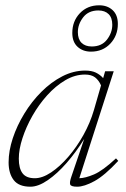

<svg xmlns="http://www.w3.org/2000/svg" viewBox="-20 -695 477 725"><path d="M250 -29.5 298 -170.5Q267.5 -121 231.8 -80Q196 -39 160.2 -14.5Q124.5 10 95 10Q51 10 31.8 -15Q12.5 -40 12.5 -82Q12.5 -125 28.2 -172.8Q44 -220.5 71.8 -266Q99.5 -311.5 136.2 -348.2Q173 -385 215.2 -406.8Q257.5 -428.5 301.5 -428.5Q326 -428.5 342 -420.8Q358 -413 369.5 -400L377 -426H409.5L279.5 -22Q302.5 -22.5 335.2 -36.5Q368 -50.5 418 -97L426.5 -87.5Q375 -32 336.5 -11Q298 10 271.5 10Q248 10 245 1.5Q242 -7 250 -29.5ZM51 -96Q51 -59.5 65 -40.8Q79 -22 111.5 -22Q140 -22 173 -44Q206 -66 237.8 -102.8Q269.5 -139.5 295 -185.2Q320.5 -231 334.5 -279L361.5 -372.5Q353 -392 339 -402.8Q325 -413.5 301 -413.5Q263 -413.5 226.5 -392Q190 -370.5 158.2 -335.2Q126.5 -300 102.5 -257.8Q78.5 -215.5 64.8 -173.2Q51 -131 51 -96ZM354.5 -675Q385.5 -675 405.2 -656.8Q425 -638.5 425 -604.5Q425 -560.5 396.5 -530.2Q368 -500 323.5 -500Q293 -500 273 -518.2Q253 -536.5 253 -570.5Q253 -615 281.5 -645Q310 -675 354.5 -675ZM326.5 -519.5Q364 -519.5 384 -545.5Q404 -571.5 404 -601.5Q404 -628 390 -641.8Q376 -655.5 351.5 -655.5Q314 -655.5 294 -629.5Q274 -603.5 274 -573.5Q274 -547 288 -533.2Q302 -519.5 326.5 -519.5Z"/></svg>

Font: Newsreader Text ExtraLight
Style: Italic
Weight: 275
Italic angle: -17°
Designer: Hugues Gentile
Foundry: Production Type
Version: Version 1.001